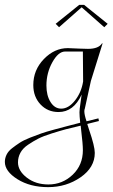

<svg xmlns="http://www.w3.org/2000/svg" viewBox="-114 -457 463 790"><path d="M212 -437H232L329 -359L315 -345L222 -427L129 -345L115 -359ZM228 -122 227 -245H154Q126 -245 101.5 -201Q77 -157 77 -105Q77 -64 94 -37Q111 -10 138 -10Q168 -10 194.5 -43.5Q221 -77 228 -122ZM218 60Q179 69 156.5 75Q134 81 99 92Q64 103 43.5 113.5Q23 124 1.5 138.5Q-20 153 -30 171.5Q-40 190 -40 211Q-40 246 -3.5 274Q33 302 85 302Q143 302 185 262Q227 222 227 161Q227 136 220 79Q219 72 218 60ZM260 -124 235 -10Q233 -6 233 1Q233 15 242 42L291 30L293 41L245 53Q250 68 253 78Q276 145 276 172Q276 232 217.5 272.5Q159 313 84 313Q10 313 -42 280.5Q-94 248 -94 209Q-94 194 -87 179.5Q-80 165 -64.5 153Q-49 141 -33 130.5Q-17 120 9.5 109.5Q36 99 56 92Q76 85 109.5 76Q143 67 162 62Q181 57 216 48Q213 20 213 5Q213 -4 214 -10L222 -68Q189 4 127 4Q82 4 52.5 -27.5Q23 -59 23 -107Q23 -169 66.5 -214Q110 -259 165 -259Q179 -259 213 -257Q240 -256 248 -256Q292 -256 306 -279L308 -278Z"/></svg>

Font: Kleymissky
Style: Regular
Weight: 500
Italic angle: -8°
Designer: gluk
Foundry: gluk
Version: Version 0.283